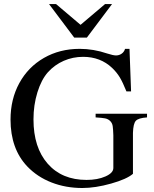

<svg xmlns="http://www.w3.org/2000/svg" viewBox="-20 -918 762 952"><path d="M709 -354V-335.9Q666 -333 653.3 -318.8Q640.6 -304.7 639.2 -258.8V-56.2Q608.9 -29.8 531 -7.8Q453.1 14.2 388.2 14.2Q305.7 14.2 235.1 -13.4Q164.6 -41 115.2 -92.8Q32.2 -180.2 32.2 -325.2Q32.2 -426.3 75.9 -506.1Q119.6 -585.9 198 -630.9Q276.4 -675.8 375 -675.8Q443.4 -675.8 511.2 -652.8Q541.5 -643.1 555.2 -643.1Q570.8 -643.1 583.3 -651.9Q595.7 -660.6 600.1 -675.8H622.1L629.9 -464.8H606.9Q588.4 -510.7 573.5 -535.2Q558.6 -559.6 536.1 -581.1Q478 -636.2 392.1 -636.2Q341.3 -636.2 296.1 -616.5Q251 -596.7 217.8 -560.1Q185.1 -523.4 165.5 -460.2Q146 -397 146 -326.2Q146 -186.5 216.6 -106.2Q287.1 -25.9 409.2 -25.9Q463.9 -25.9 502.9 -43.2Q542 -60.5 542 -85V-247.1Q541 -277.8 538.8 -292.7Q536.6 -307.6 526.4 -317.9Q516.1 -328.1 501 -331.1Q485.8 -334 454.1 -335.9V-354ZM535.6 -897.9 410.6 -731.4H348.1L223.1 -897.9H257.8L379.4 -794.9L501 -897.9Z"/></svg>

Font: Accordance
Style: Regular
Weight: 400
Version: Version 1.1 (build May 11, 2018) Miklal Software Solutions, 